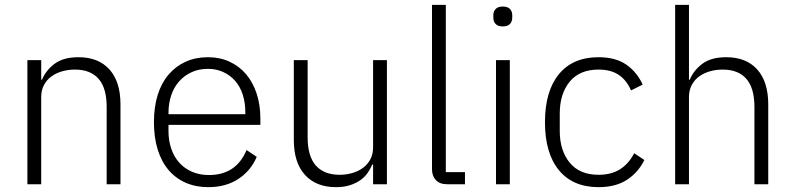

<svg xmlns="http://www.w3.org/2000/svg" viewBox="-20 -760 3275 792"><path d="M93 0V-512H150V-431H153Q170 -471 206 -497.5Q242 -524 304 -524Q386 -524 431.5 -473.5Q477 -423 477 -329V0H420V-319Q420 -397 386.5 -435Q353 -473 289 -473Q262 -473 237 -466Q212 -459 192.5 -445Q173 -431 161.5 -409.5Q150 -388 150 -360V0Z M839 12Q788 12 746.5 -6Q705 -24 675.5 -58.5Q646 -93 630.5 -143Q615 -193 615 -256Q615 -319 630.5 -368.5Q646 -418 675.5 -452.5Q705 -487 746 -505.5Q787 -524 838 -524Q887 -524 927 -505.5Q967 -487 995 -454Q1023 -421 1038.5 -374.5Q1054 -328 1054 -272V-245H675V-220Q675 -180 686.5 -146.5Q698 -113 719.5 -89Q741 -65 772 -51.5Q803 -38 842 -38Q954 -38 997 -141L1039 -113Q1015 -56 963.5 -22Q912 12 839 12ZM838 -476Q801 -476 771 -462.5Q741 -449 719.5 -425Q698 -401 686.5 -367.5Q675 -334 675 -294V-289H992V-297Q992 -337 981 -370.5Q970 -404 949.5 -427Q929 -450 900.5 -463Q872 -476 838 -476Z M1519 -81H1515Q1508 -63 1496 -46Q1484 -29 1466 -16.5Q1448 -4 1423.5 4Q1399 12 1366 12Q1284 12 1238 -38.5Q1192 -89 1192 -183V-512H1249V-194Q1249 -115 1283 -77Q1317 -39 1381 -39Q1408 -39 1432.5 -46Q1457 -53 1476.5 -67Q1496 -81 1507.5 -102.5Q1519 -124 1519 -153V-512H1576V0H1519Z M1825 0Q1794 0 1778 -17Q1762 -34 1762 -62V-740H1819V-50H1898V0Z M2054 -651Q2034 -651 2024.5 -661Q2015 -671 2015 -687V-697Q2015 -713 2024.5 -723Q2034 -733 2054 -733Q2074 -733 2083.5 -723Q2093 -713 2093 -697V-687Q2093 -671 2083.5 -661Q2074 -651 2054 -651ZM2026 -512H2083V0H2026Z M2449 12Q2343 12 2285.5 -58Q2228 -128 2228 -256Q2228 -384 2285.5 -454Q2343 -524 2449 -524Q2520 -524 2564 -493Q2608 -462 2631 -411L2583 -387Q2565 -429 2532.5 -451Q2500 -473 2449 -473Q2371 -473 2330 -423Q2289 -373 2289 -292V-220Q2289 -139 2330 -89Q2371 -39 2449 -39Q2502 -39 2538 -62Q2574 -85 2596 -128L2638 -100Q2613 -49 2566.5 -18.5Q2520 12 2449 12Z M2765 -740H2822V-431H2825Q2842 -471 2878 -497.5Q2914 -524 2976 -524Q3058 -524 3103.5 -473.5Q3149 -423 3149 -329V0H3092V-319Q3092 -397 3058.5 -435Q3025 -473 2961 -473Q2934 -473 2909 -466Q2884 -459 2864.5 -445Q2845 -431 2833.5 -409.5Q2822 -388 2822 -360V0H2765Z"/></svg>

Font: IBM Plex Sans Devanagari Light
Style: Regular
Weight: 300
Designer: Mike Abbink, Paul van der Laan, Pieter van Rosmalen, Erin McLaughlin
Foundry: Bold Monday
Version: Version 1.1